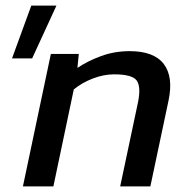

<svg xmlns="http://www.w3.org/2000/svg" viewBox="-20 -667 674 687"><path d="M23 -458 92 -647H182L95 -458ZM62 0 162 -474H262L257 -424Q294 -449 342 -466.5Q390 -484 444 -484Q531 -484 566 -438Q601 -392 583 -307L518 0H410L474 -302Q485 -357 469 -379Q453 -401 388 -401Q351 -401 312 -386Q273 -371 244 -347L171 0Z"/></svg>

Font: Kanit
Style: Italic
Weight: 400
Italic angle: -12°
Designer: Katatrad Team
Foundry: CadsonDemak
Version: Version 2.000; ttfautohint (v1.8.3)